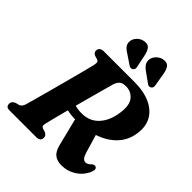

<svg xmlns="http://www.w3.org/2000/svg" viewBox="-259 -1080 1239 1239"><g transform="rotate(45 360.5 -460.5)"><path d="M687 -97Q665.5 -45.5 619.8 -15.8Q574 14 518.5 14Q478 14 453.8 -5.5Q429.5 -25 418 -72L371.5 -258.5Q331 -259 297.5 -267Q283 -212 271.8 -167.8Q260.5 -123.5 256 -104Q251.5 -85.5 255.5 -79.2Q259.5 -73 268.5 -69.5L292 -62.5Q302 -57 307.8 -50.2Q313.5 -43.5 313.5 -32.5Q313.5 0 276 0H31.5Q12.5 0 5.8 -8Q-1 -16 -1 -28.5Q-1 -41 6.5 -49.5Q14 -58 24.5 -62L49.5 -68.5Q70 -75 78.5 -102.5Q83.5 -119 93.8 -156.5Q104 -194 117.5 -243.5Q131 -293 145.5 -346.8Q160 -400.5 173 -450.5Q186 -500.5 196 -538.2Q206 -576 209.5 -592.5Q213.5 -611 211.8 -619.5Q210 -628 197 -633L173 -640Q153 -649 153 -667Q153 -681.5 162.8 -690.8Q172.5 -700 191 -700H472Q558 -700 617.5 -672.5Q677 -645 703.8 -594.5Q730.5 -544 718.5 -474.5Q708.5 -407 661 -357Q613.5 -307 537.5 -282L574 -158.5Q588 -109 615.5 -109Q634.5 -109 654 -130.5Q659 -134.5 665.8 -137Q672.5 -139.5 679 -137Q699.5 -129 687 -97ZM385 -589.5Q380 -571.5 368.5 -529.8Q357 -488 342.2 -433.8Q327.5 -379.5 312.5 -323.5Q340.5 -315.5 375 -315.5Q446 -315.5 490.8 -364Q535.5 -412.5 546.5 -493Q558.5 -570 529.8 -606Q501 -642 453.5 -642Q421.5 -642 407 -628.2Q392.5 -614.5 385 -589.5ZM568 -866.5 582.5 -780.5Q584 -772 582.5 -764.5Q581 -757 573.5 -751.5Q559 -741 544 -752L478 -799.5Q454.5 -815.5 444 -832.5Q433.5 -849.5 437 -873.5Q441.5 -896 461.2 -914.2Q481 -932.5 507.5 -935Q537 -937.5 550 -918.5Q563 -899.5 568 -866.5ZM397.5 -866.5 415 -781.5Q417 -773 416 -765.8Q415 -758.5 408 -752.5Q394 -741.5 377.5 -751L310 -796.5Q285.5 -811 273.8 -827Q262 -843 265 -867Q268 -890 287.2 -908.8Q306.5 -927.5 333 -931Q362.5 -935.5 376.8 -917.2Q391 -899 397.5 -866.5Z"/></g></svg>

Font: Fraunces 72pt Soft
Style: Bold Italic
Weight: 700
Italic angle: -16°
Version: Version 1.000;[b76b70a41]